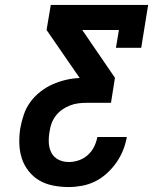

<svg xmlns="http://www.w3.org/2000/svg" viewBox="-20 -755 640 775"><path d="M257 0Q225 0 194.5 -6Q164 -12 139 -26.5Q114 -41 95.5 -64.5Q77 -88 68 -116Q59 -144 58 -175.5Q57 -207 62 -238Q67 -265 76 -292Q85 -319 102 -342.5Q119 -366 142.5 -384.5Q166 -403 192 -414.5Q218 -426 245.5 -432.5Q273 -439 301 -440V-441L168 -634L185 -735H578L550 -562H448L460 -634H312L444 -441L428 -340H331Q314 -340 297 -338Q280 -336 263 -329.5Q246 -323 231 -312.5Q216 -302 205 -287.5Q194 -273 188 -256.5Q182 -240 180 -223Q176 -201 177 -179Q178 -157 187.5 -138.5Q197 -120 216 -110.5Q235 -101 257 -101Q277 -101 297 -107.5Q317 -114 333.5 -128.5Q350 -143 359.5 -162Q369 -181 373 -202H492Q487 -174 476.5 -148Q466 -122 449.5 -98.5Q433 -75 411 -55Q389 -35 363.5 -22.5Q338 -10 310.5 -5Q283 0 257 0Z"/></svg>

Font: Iosevka Slab Extended Oblique
Style: Bold
Weight: 700
Width: 7
Italic angle: -9°
Monospace: yes
Designer: Belleve Invis
Foundry: Belleve Invis
Version: Version 11.1.1; ttfautohint (v1.8.3)